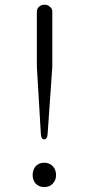

<svg xmlns="http://www.w3.org/2000/svg" viewBox="-20 -759 373 801"><path d="M133.8 -710V-480.5L150.4 -201.2Q151.4 -177.7 164.1 -177.7Q177.7 -177.7 178.7 -201.2L198.2 -480.5V-710Q198.2 -723.6 187.5 -731.4Q178.7 -739.3 166 -739.3Q152.3 -739.3 143.6 -731.4Q133.8 -723.6 133.8 -710ZM165 -80.1Q141.6 -80.1 127.9 -64.5Q116.2 -49.8 116.2 -28.3Q116.2 -8.8 127.9 5.9Q141.6 21.5 165 21.5Q187.5 21.5 201.2 5.9Q213.9 -8.8 213.9 -28.3Q213.9 -49.8 201.2 -64.5Q187.5 -80.1 165 -80.1Z"/></svg>

Font: Gulim
Style: Regular
Weight: 400
Version: Version 2.21